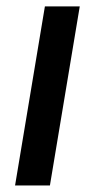

<svg xmlns="http://www.w3.org/2000/svg" viewBox="-20 -565 289 585"><path d="M25.9 0 116.8 -545.5H223L132.1 0Z"/></svg>

Font: Karasuma Gothic
Style: Medium Italic
Weight: 500
Italic angle: 9.39998°
Designer: Rasmus Andersson / Ryoko Nishizuka
Foundry: Genbu
Version: Version 1.00